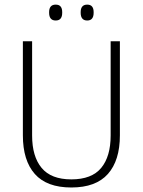

<svg xmlns="http://www.w3.org/2000/svg" viewBox="-20 -822 634 852"><path d="M296.5 10Q187.5 10 134.5 -50Q81.5 -110 81.5 -221.5V-639H122.5V-221Q122.5 -127.5 164.8 -76.8Q207 -26 296.5 -26Q387 -26 429 -76.8Q471 -127.5 471 -221V-639H512V-221.5Q512 -110 458.8 -50Q405.5 10 296.5 10ZM227 -731Q212.5 -731 205.2 -739.8Q198 -748.5 198 -765V-768.5Q198 -784.5 205.2 -793Q212.5 -801.5 227 -801.5Q242 -801.5 249 -793Q256 -784.5 256 -768.5V-765Q256 -748.5 249 -739.8Q242 -731 227 -731ZM367 -731Q352.5 -731 345.2 -739.8Q338 -748.5 338 -765V-768.5Q338 -784.5 345.2 -793Q352.5 -801.5 367 -801.5Q381.5 -801.5 388.5 -793Q395.5 -784.5 395.5 -768.5V-765Q395.5 -748.5 388.5 -739.8Q381.5 -731 367 -731Z"/></svg>

Font: Anek Odia ExtraLight
Style: Regular
Weight: 250
Designer: Yesha Goshar & Mahesh Sahu (Odia), Yesha Goshar (Latin)
Foundry: Ek Type
Version: Version 1.003